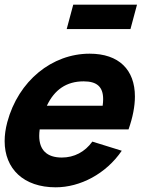

<svg xmlns="http://www.w3.org/2000/svg" viewBox="-21 -784 649 819"><path d="M263.5 -660H535.5L563.4 -764H291.4ZM148.3 -232H527.3C545.6 -284 554.5 -331.1 554.5 -372.3C554.5 -486.4 486.3 -555 361.4 -555C201.4 -555 57.6 -440 10.1 -263C2.5 -234.5 -1.2 -207.4 -1.2 -182.1C-1.2 -63.8 79.8 15 216.6 15C320.6 15 430.9 -42 498.4 -141L372.9 -180C341.1 -136 295.7 -112 242.7 -112C178.4 -112 146.3 -144.8 146.3 -204.5C146.3 -213.1 147 -222.3 148.3 -232ZM335.7 -437C392.1 -437 419 -414 419 -361.1C419 -352.6 418.3 -343.2 416.9 -333H178.9C211.2 -401.5 262.7 -437 335.7 -437Z"/></svg>

Font: Manrope
Style: ExtraBoldItalic
Weight: 800
Italic angle: -15°
Designer: Mikhail Sharanda
Foundry: Mikhail Sharanda
Version: Version 4.502;hotconv 1.0.109;makeotfexe 2.5.65596